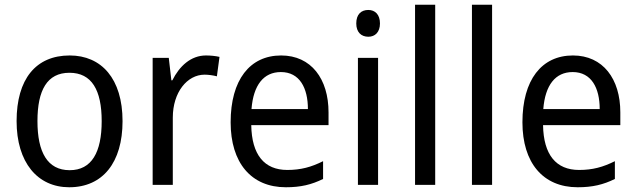

<svg xmlns="http://www.w3.org/2000/svg" viewBox="-20 -780 2683 810"><path d="M497 -269C497 -448 408 -546 274 -546C131 -546 50 -446 50 -269C50 -95 138 10 272 10C414 10 497 -95 497 -269ZM138 -269C138 -400 179 -473 273 -473C367 -473 409 -400 409 -269C409 -138 367 -62 274 -62C180 -62 138 -138 138 -269Z M849 -546C785 -546 737 -501 707 -441H703L692 -536H624V0H709V-284C709 -391 770 -465 843 -465C860 -465 880 -462 895 -458L906 -540C889 -544 868 -546 849 -546Z M1166 -546C1034 -546 953 -443 953 -264C953 -94 1039 10 1186 10C1249 10 1294 -1 1343 -25V-100C1293 -75 1249 -63 1192 -63C1095 -63 1042 -127 1040 -252H1366V-306C1366 -447 1293 -546 1166 -546ZM1165 -476C1244 -476 1279 -409 1279 -320H1041C1049 -421 1092 -476 1165 -476Z M1534 -738C1504 -738 1483 -720 1483 -681C1483 -644 1504 -625 1534 -625C1562 -625 1583 -644 1583 -681C1583 -719 1562 -738 1534 -738ZM1575 -536H1490V0H1575Z M1816 0V-760H1731V0Z M2056 0V-760H1971V0Z M2397 -546C2265 -546 2184 -443 2184 -264C2184 -94 2270 10 2417 10C2480 10 2525 -1 2574 -25V-100C2524 -75 2480 -63 2423 -63C2326 -63 2273 -127 2271 -252H2597V-306C2597 -447 2524 -546 2397 -546ZM2396 -476C2475 -476 2510 -409 2510 -320H2272C2280 -421 2323 -476 2396 -476Z"/></svg>

Font: Noto Sans Lao Looped SemiCondensed
Style: Regular
Weight: 400
Width: 4
Designer: Mark Frömberg, Ben Mitchell
Foundry: The Fontpad Ltd
Version: Version 1.003